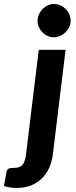

<svg xmlns="http://www.w3.org/2000/svg" viewBox="-112 -766 382 966"><path d="M218 -515.5 154 10Q149.5 45 136.5 75.8Q123.5 106.5 101 129.5Q78.5 152.5 46.5 166Q14.5 179.5 -27 179.5Q-48 179.5 -62.8 177Q-77.5 174.5 -92 170L-79 97Q-76.5 87 -69.8 83Q-63 79 -46.5 79Q-30 79 -18.8 75.8Q-7.5 72.5 0 64.5Q7.5 56.5 12 43.2Q16.5 30 19 10L83 -515.5ZM243.5 -662Q243.5 -644.5 236.2 -629.5Q229 -614.5 217 -603Q205 -591.5 189.8 -585Q174.5 -578.5 158.5 -578.5Q142.5 -578.5 127.8 -585Q113 -591.5 101.8 -603Q90.5 -614.5 83.8 -629.5Q77 -644.5 77 -662Q77 -679 84 -694.2Q91 -709.5 102.5 -721Q114 -732.5 128.8 -739.2Q143.5 -746 159.5 -746Q176 -746 191 -739.5Q206 -733 217.8 -721.5Q229.5 -710 236.5 -694.8Q243.5 -679.5 243.5 -662Z"/></svg>

Font: Lato Heavy
Style: Italic
Weight: 800
Italic angle: -7°
Designer: Lukasz Dziedzic
Foundry: tyPoland Lukasz Dziedzic
Version: Version 2.007; 2014-02-27